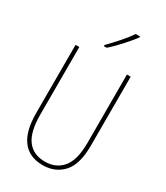

<svg xmlns="http://www.w3.org/2000/svg" viewBox="-232 -1046 994 1152"><g transform="rotate(30 265.0 -470.5)"><path d="M263 10Q170 10 122 -53Q74 -116 74 -241V-714H100V-245Q100 -127 141.5 -71Q183 -15 264 -15Q341 -15 385.5 -68.5Q430 -122 430 -241V-714H456V-237Q456 -106 402.5 -48Q349 10 263 10ZM225 -800Q258 -834 294.5 -875Q331 -916 354 -951H384V-944Q358 -910 319 -866.5Q280 -823 244 -792H225Z"/></g></svg>

Font: Noto Sans Mono Condensed Thin
Style: Regular
Weight: 100
Width: 3
Designer: Monotype Design Team
Foundry: Monotype Imaging Inc.
Version: Version 2.014; ttfautohint (v1.8.4.7-5d5b)